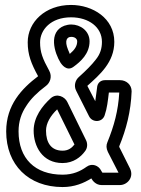

<svg xmlns="http://www.w3.org/2000/svg" viewBox="-20 -722 570 776"><path d="M233 -16C121 -16 55 -82 55 -191C55 -231 66 -264 87 -295C104 -322 130 -348 166 -375C182 -387 192 -412 179 -436C152 -485 142 -511 142 -551C142 -601 185 -652 267 -652C339 -652 392 -612 392 -553C392 -526 385 -503 367 -481C351 -460 328 -437 299 -411C285 -399 277 -376 288 -355L340 -252C353 -226 393 -226 403 -256C413 -285 416 -315 420 -348H462C458 -275 441 -213 414 -147C409 -135 409 -123 416 -108L459 -24H394C393 -26 391 -28 389 -32C379 -53 352 -64 330 -48C305 -30 275 -16 233 -16ZM465 -398H404C389 -398 376 -389 373 -373C369 -345 368 -332 365 -313L333 -375C383 -420 442 -470 442 -553C442 -648 355 -702 267 -702C163 -702 92 -633 92 -551C92 -501 106 -465 134 -414C68 -364 5 -298 5 -191C5 -56 95 34 233 34C281 34 319 18 349 -1C354 8 367 26 391 26H464C495 26 523 -6 505 -42L462 -128V-131C490 -199 509 -271 512 -353C512 -380 490 -398 465 -398ZM268 -623C258 -623 249 -621 240 -618C174 -593 200 -508 225 -468C228 -464 249 -431 277 -452C306 -473 342 -505 342 -555C342 -597 305 -623 268 -623ZM268 -573C285 -573 292 -563 292 -555C292 -536 282 -521 262 -504C259 -511 258 -515 255 -521C240 -558 250 -573 268 -573ZM233 -63C277 -63 307 -88 323 -110C334 -123 335 -142 327 -157L252 -310C242 -331 210 -347 185 -325C151 -294 116 -249 116 -194C116 -131 151 -63 233 -63ZM233 -113C187 -113 166 -145 166 -194C166 -224 184 -254 211 -280L281 -138C270 -124 256 -113 233 -113Z"/></svg>

Font: DIN Rundschrift
Style: MittelKont
Weight: 400
Version: Version 1.027